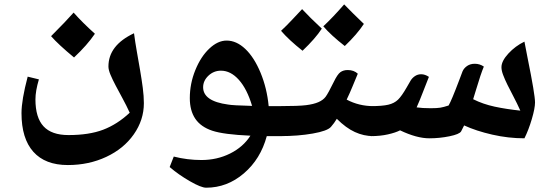

<svg xmlns="http://www.w3.org/2000/svg" viewBox="-20 -624 2571 894"><path d="M295.9 144.5Q190.4 144.5 135.3 82.8Q80.1 21 80.1 -97.2Q80.1 -158.2 108.9 -267.1L161.1 -254.4Q145 -200.2 145 -161.1Q145 -76.7 182.6 -35.9Q220.2 4.9 298.8 4.9Q395 4.9 460.4 -20Q525.9 -44.9 584 -99.1Q568.4 -133.3 550.8 -165.5Q533.2 -197.8 518.6 -225.6Q503.9 -253.4 494.4 -276.1Q484.9 -298.8 484.9 -314.5Q484.9 -413.1 604 -469.2Q609.4 -427.7 617.2 -383.8Q625 -339.8 632.3 -297.1Q639.6 -254.4 644.8 -215.1Q649.9 -175.8 649.9 -143.6Q649.9 -65.4 603 1.5Q556.2 68.4 474.9 106.4Q393.6 144.5 295.9 144.5ZM421.9 -466.8Q386.2 -414.1 324.7 -356.4Q251.5 -417 217.8 -455.6Q288.6 -526.4 322.8 -565.4Q363.3 -519.5 421.9 -466.8Z M1222.2 9.8Q1193.4 116.7 1115.5 183.3Q1037.6 250 939.9 250Q916.5 250 864 219.7Q811.5 189.5 770 153.8L789.1 105Q852.1 121.1 918 121.1Q990.7 121.1 1051.5 90.8Q1112.3 60.5 1146 7.8Q1021.5 2.4 968.3 -15.4Q915 -33.2 889.4 -71Q863.8 -108.9 863.8 -167Q863.8 -234.4 889.4 -297.4Q915 -360.4 954.6 -397.7Q994.1 -435.1 1035.2 -435.1Q1081.1 -435.1 1122.3 -396Q1163.6 -356.9 1193.4 -284.9Q1223.1 -212.9 1231 -129.9H1293.9Q1304.2 -129.9 1304.2 -120.1V0Q1304.2 9.8 1293.9 9.8ZM1153.8 -130.9Q1130.4 -209.5 1092.3 -252.2Q1054.2 -294.9 1008.8 -294.9Q975.1 -294.9 950.4 -271.5Q925.8 -248 925.8 -217.8Q925.8 -152.8 1042 -137.2Q1061.5 -133.3 1153.8 -130.9Z M1284.2 9.8Q1274.4 9.8 1274.4 0V-120.1Q1274.4 -129.9 1284.2 -129.9Q1369.6 -129.9 1405 -134.3Q1440.4 -138.7 1462.6 -148.4Q1484.9 -158.2 1496.3 -173.6Q1507.8 -189 1533.7 -241.7Q1551.3 -278.3 1565.2 -288.1Q1579.1 -297.9 1599.1 -297.9Q1627.9 -297.9 1646 -280.8Q1634.8 -254.4 1622.1 -223.1Q1609.4 -191.9 1594.2 -160.2Q1651.4 -129.9 1718.3 -129.9Q1728 -129.9 1728 -120.1V0Q1728 9.8 1718.3 9.8Q1673.8 9.8 1632.3 -9.3Q1590.8 -28.3 1548.3 -70.8Q1536.1 -50.3 1521 -33.2Q1504.4 -14.2 1436.3 -2.2Q1368.2 9.8 1284.2 9.8ZM1478.5 -490.7Q1448.7 -444.8 1388.7 -387.7Q1325.7 -437.5 1288.6 -480.5Q1314.9 -504.9 1340.8 -532.7Q1366.7 -560.5 1386.7 -581.5Q1421.4 -543.9 1478.5 -490.7ZM1674.3 -512.7Q1642.6 -464.4 1585.4 -409.7Q1522 -459 1485.4 -501.5Q1530.3 -543.5 1582.5 -603.5Q1620.1 -564.5 1674.3 -512.7Z M2421.9 20Q2347.2 20 2272.2 2.9Q2197.3 -14.2 2141.1 -40L2127 -12.2Q2119.1 1 2073 10.5Q2026.9 20 1979 20Q1920.4 20 1842.8 -17.1Q1821.8 -6.3 1786.4 1.7Q1751 9.8 1708 9.8Q1698.2 9.8 1698.2 0V-120.1Q1698.2 -129.9 1708 -129.9Q1760.3 -129.9 1788.1 -136.5Q1815.9 -143.1 1833.3 -159.9Q1850.6 -176.8 1873.5 -216.8L1892.1 -249Q1899.9 -261.7 1912.6 -270Q1925.3 -278.3 1940.9 -278.3Q1959 -278.3 1977.1 -266.1Q1963.4 -232.9 1949.5 -195.8Q1935.5 -158.7 1919.9 -124Q1946.3 -120.1 1984.9 -120.1Q2015.1 -120.1 2030 -122.6Q2044.9 -125 2068.8 -132.8Q2082 -154.8 2118.7 -252L2133.8 -292Q2140.1 -306.6 2155 -316.9Q2169.9 -327.1 2190.9 -327.1Q2213.9 -327.1 2232.9 -314Q2218.3 -279.3 2196.3 -205.1L2183.1 -162.1Q2228.5 -139.2 2283.2 -127.4Q2337.9 -115.7 2402.8 -108.9Q2387.2 -143.6 2371.3 -173.6Q2355.5 -203.6 2343 -228.8Q2330.6 -253.9 2322.8 -274.7Q2314.9 -295.4 2314.9 -311Q2314.9 -339.8 2347.2 -374.8Q2379.4 -409.7 2421.9 -430.2L2437 -352.1Q2471.2 -183.6 2471.2 -147Q2471.2 -120.1 2456.3 -69.6Q2441.4 -19 2421.9 20Z"/></svg>

Font: Sahl Naskh
Style: Bold
Weight: 700
Designer: Pascal Zoghbi
Version: Version 1.001